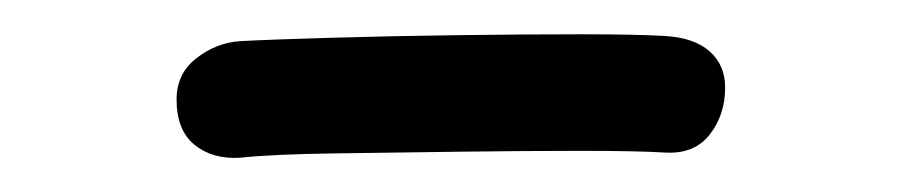

<svg xmlns="http://www.w3.org/2000/svg" viewBox="-20 -380 527 112"><path d="M120 -288Q104 -287 93.5 -295.5Q83 -304 83 -322Q83 -337 94.5 -346Q106 -355 120 -356Q139 -357 174 -358Q209 -359 247.5 -359.5Q286 -360 319 -360Q352 -360 368 -359Q385 -358 394 -350Q403 -342 403 -329Q403 -313 394 -301.5Q385 -290 368 -291Q352 -292 319 -292Q286 -292 247.5 -291.5Q209 -291 174 -290.5Q139 -290 120 -288Z"/></svg>

Font: Playpen Sans Light
Style: Regular
Weight: 300
Designer: Laura Meseguer, Veronika Burian, José Scaglione
Foundry: TypeTogether
Version: Version 1.001